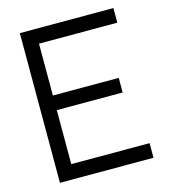

<svg xmlns="http://www.w3.org/2000/svg" viewBox="-108 -806 786 892"><g transform="rotate(-15 285.0 -360.0)"><path d="M70 0V-720H520V-649.7H143.3V-400.3H460V-330H143.3V-70.3H520V0Z"/></g></svg>

Font: Manrope
Style: Regular
Weight: 400
Designer: Mikhail Sharanda
Foundry: Mikhail Sharanda
Version: Version 4.503